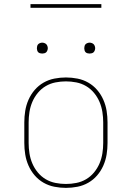

<svg xmlns="http://www.w3.org/2000/svg" viewBox="-20 -904 640 932"><path d="M300 8Q272 8 244 2.5Q216 -3 191.5 -17Q167 -31 148.5 -52.5Q130 -74 118.5 -100Q107 -126 102.5 -154Q98 -182 98 -210V-310Q98 -338 102.5 -366Q107 -394 118.5 -420Q130 -446 148.5 -467.5Q167 -489 191.5 -503Q216 -517 244 -522.5Q272 -528 300 -528Q328 -528 356 -522.5Q384 -517 408.5 -503Q433 -489 451.5 -467.5Q470 -446 481.5 -420Q493 -394 497.5 -366Q502 -338 502 -310V-210Q502 -182 497.5 -154Q493 -126 481.5 -100Q470 -74 451.5 -52.5Q433 -31 408.5 -17Q384 -3 356 2.5Q328 8 300 8ZM300 -11Q325 -11 350.5 -16Q376 -21 398 -34Q420 -47 436.5 -67Q453 -87 463 -110.5Q473 -134 477 -159.5Q481 -185 481 -210V-310Q481 -335 477 -360.5Q473 -386 463 -409.5Q453 -433 436.5 -453Q420 -473 398 -486Q376 -499 350.5 -504Q325 -509 300 -509Q275 -509 249.5 -504Q224 -499 202 -486Q180 -473 163.5 -453Q147 -433 137 -409.5Q127 -386 123 -360.5Q119 -335 119 -310V-210Q119 -185 123 -159.5Q127 -134 137 -110.5Q147 -87 163.5 -67Q180 -47 202 -34Q224 -21 249.5 -16Q275 -11 300 -11ZM415 -644Q410 -644 404.5 -645.5Q399 -647 395.5 -650.5Q392 -654 390.5 -659.5Q389 -665 389 -670Q389 -675 390.5 -680.5Q392 -686 395.5 -689.5Q399 -693 404.5 -695Q410 -697 415 -697Q420 -697 425.5 -695Q431 -693 434.5 -689.5Q438 -686 440 -680.5Q442 -675 442 -670Q442 -665 440 -659.5Q438 -654 434.5 -650.5Q431 -647 425.5 -645.5Q420 -644 415 -644ZM185 -644Q180 -644 174.5 -645.5Q169 -647 165.5 -650.5Q162 -654 160.5 -659.5Q159 -665 159 -670Q159 -675 160.5 -680.5Q162 -686 165.5 -689.5Q169 -693 174.5 -695Q180 -697 185 -697Q190 -697 195.5 -695Q201 -693 204.5 -689.5Q208 -686 210 -680.5Q212 -675 212 -670Q212 -665 210 -659.5Q208 -654 204.5 -650.5Q201 -647 195.5 -645.5Q190 -644 185 -644ZM472 -866H128V-884H472Z"/></svg>

Font: Iosevka Etoile Thin
Style: Regular
Weight: 100
Designer: Belleve Invis
Foundry: Belleve Invis
Version: Version 22.1.2; ttfautohint (v1.8.4)